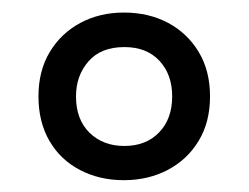

<svg xmlns="http://www.w3.org/2000/svg" viewBox="-20 -744 404 312"><path d="M181.2 -451.2Q141.6 -451.2 109.9 -467.8Q78.1 -484.4 60.3 -515.1Q42.5 -545.9 42.5 -587.4Q42.5 -628.9 60.8 -659.4Q79.1 -689.9 110.6 -706.8Q142.1 -723.6 181.2 -723.6Q221.7 -723.6 253.2 -706.8Q284.7 -689.9 303 -659.4Q321.3 -628.9 321.3 -587.4Q321.3 -545.4 302.7 -514.9Q284.2 -484.4 252.4 -467.8Q220.7 -451.2 181.2 -451.2ZM182.1 -506.8Q217.3 -506.8 238.5 -528.8Q259.8 -550.8 259.8 -587.4Q259.8 -623 239 -645.3Q218.3 -667.5 182.1 -667.5Q144 -667.5 123.8 -644.3Q103.5 -621.1 103.5 -587.4Q103.5 -549.8 125.5 -528.3Q147.5 -506.8 182.1 -506.8Z"/></svg>

Font: Open Sans Condensed Medium
Style: Italic
Weight: 500
Width: 3
Italic angle: -12°
Designer: Monotype Design Team
Foundry: Monotype Imaging Inc.
Version: Version 3.000